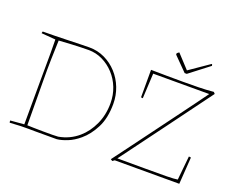

<svg xmlns="http://www.w3.org/2000/svg" viewBox="-129 -1043 1549 1275"><g transform="rotate(20 645.5 -406.0)"><path d="M217 0Q192 0 169.5 -0.5Q147 -1 117 0Q87 1 39 4Q37 0 37 -11L134 -19Q134 -96 134.5 -173.5Q135 -251 135 -330Q135 -370 135.5 -420.5Q136 -471 136 -523Q136 -575 135 -619L35 -627Q35 -630 36 -633.5Q37 -637 38 -640Q78 -640 126.5 -641Q175 -642 223 -643.5Q271 -645 309.5 -646Q348 -647 366 -647Q424 -647 474.5 -623Q525 -599 563 -557.5Q601 -516 622 -462Q643 -408 643 -348Q643 -248 608 -179.5Q573 -111 524 -70Q484 -36 442.5 -19.5Q401 -3 370 0ZM373 -19Q452 -33 511 -84Q562 -128 593 -196Q624 -264 624 -346Q624 -404 604 -455Q584 -506 548 -545Q512 -584 465.5 -606.5Q419 -629 367 -629Q339 -629 312.5 -628Q286 -627 250.5 -625.5Q215 -624 158 -620Q156 -567 154 -490Q152 -413 153 -324Q154 -248 154 -172.5Q154 -97 155 -20Q170 -19 201 -18.5Q232 -18 267.5 -17.5Q303 -17 332.5 -17.5Q362 -18 373 -19ZM766 10 753 2Q801 -62 855 -135Q909 -208 964 -282Q1019 -356 1068.5 -423Q1118 -490 1157.5 -543.5Q1197 -597 1219 -628H823L814 -451Q807 -451 801 -453V-647Q852 -646 913 -645.5Q974 -645 1027 -645Q1080 -645 1135.5 -646Q1191 -647 1243 -652L1253 -641Q1138 -484 1023 -329.5Q908 -175 792 -18Q903 -18 991.5 -17.5Q1080 -17 1138 -18Q1196 -19 1217 -23L1234 -192Q1238 -192 1241.5 -191.5Q1245 -191 1249 -190L1236 0H780ZM1018 -703 923 -799V-808Q928 -814 938 -820L1026 -725L1167 -822Q1172 -819 1172 -810L1033 -703Z"/></g></svg>

Font: Labrada Thin
Style: Regular
Weight: 100
Designer: Mercedes Jáuregui
Foundry: Omnibus-Type Team
Version: Version 1.000; ttfautohint (v1.8.4.7-5d5b)